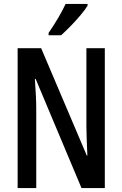

<svg xmlns="http://www.w3.org/2000/svg" viewBox="-20 -960 625 980"><path d="M515 0H396L162 -557H158Q161 -513 163 -475Q165 -437 165 -407V0H70V-714H190L423 -166H426Q424 -212 422.5 -249.5Q421 -287 421 -316V-714H515ZM427 -931Q415 -911 391 -882.5Q367 -854 340 -826.5Q313 -799 292 -780H228V-792Q283 -872 315 -940H427Z"/></svg>

Font: Noto Sans Lao UI ExtCond Med
Style: Regular
Weight: 500
Width: 2
Designer: Monotype Design Team
Foundry: Monotype Imaging Inc.
Version: Version 2.000; ttfautohint (v1.8.4.7-5d5b)